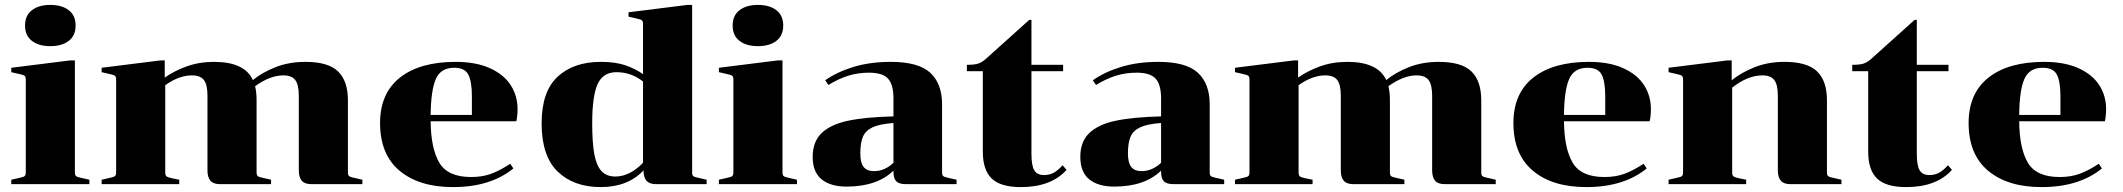

<svg xmlns="http://www.w3.org/2000/svg" viewBox="-20 -750 8646 782"><path d="M82 -646Q82 -687 110 -708.5Q138 -730 185 -730Q232 -730 260 -708.5Q288 -687 288 -646Q288 -605 260 -583.5Q232 -562 185 -562Q138 -562 110 -583.5Q82 -605 82 -646ZM26 -18 61 -26Q76 -29 80.5 -33Q85 -37 85 -48V-426Q85 -437 80.5 -441Q76 -445 61 -448L26 -456V-474L266 -504H285V-48Q285 -37 289.5 -33Q294 -29 309 -26L344 -18V0H26Z M852 -498Q976 -498 1010 -424Q1048 -455 1102.5 -476.5Q1157 -498 1224 -498Q1317 -498 1357 -459Q1397 -420 1397 -342V-48Q1397 -37 1401.5 -33Q1406 -29 1421 -26L1456 -18V0H1248Q1221 0 1209 -14Q1197 -28 1197 -56V-360Q1197 -405 1182.5 -424Q1168 -443 1134 -443Q1080 -443 1019 -399Q1025 -374 1025 -342V-48Q1025 -37 1029.5 -33Q1034 -29 1049 -26L1084 -18V0H876Q849 0 837 -14Q825 -28 825 -56V-360Q825 -405 810.5 -424Q796 -443 762 -443Q709 -443 653 -403V-48Q653 -37 657.5 -32.5Q662 -28 676 -25L710 -18V0H394V-18L429 -26Q444 -29 448.5 -33Q453 -37 453 -48V-426Q453 -437 448.5 -441Q444 -445 429 -448L394 -456V-474L634 -504H651V-434Q689 -461 740 -479.5Q791 -498 852 -498Z M1899 -29Q1946 -29 1982.5 -43Q2019 -57 2058 -83L2071 -64Q1978 12 1825 12Q1687 12 1607.5 -54.5Q1528 -121 1528 -249Q1528 -370 1609 -434Q1690 -498 1836 -498Q1919 -498 1976 -472Q2033 -446 2060.5 -402.5Q2088 -359 2088 -306Q2088 -279 2083 -256H1734Q1735 -145 1769.5 -87Q1804 -29 1899 -29ZM1734 -282H1902V-357Q1902 -418 1887.5 -446Q1873 -474 1830 -474Q1775 -474 1755 -428Q1735 -382 1734 -282Z M2601 -56Q2537 12 2427 12Q2317 12 2251.5 -51Q2186 -114 2186 -248Q2186 -377 2251 -437.5Q2316 -498 2427 -498Q2487 -498 2527.5 -484Q2568 -470 2599 -448V-652Q2599 -663 2594.5 -667Q2590 -671 2575 -674L2540 -682V-700L2780 -730H2799V-48Q2799 -37 2803.5 -33Q2808 -29 2823 -26L2858 -18V0H2652Q2625 0 2613 -14Q2601 -28 2601 -56ZM2599 -87V-418Q2551 -456 2491 -456Q2436 -456 2414 -407.5Q2392 -359 2392 -248Q2392 -169 2400.5 -122.5Q2409 -76 2429.5 -53.5Q2450 -31 2486 -31Q2545 -31 2599 -87Z M2964 -646Q2964 -687 2992 -708.5Q3020 -730 3067 -730Q3114 -730 3142 -708.5Q3170 -687 3170 -646Q3170 -605 3142 -583.5Q3114 -562 3067 -562Q3020 -562 2992 -583.5Q2964 -605 2964 -646ZM2908 -18 2943 -26Q2958 -29 2962.5 -33Q2967 -37 2967 -48V-426Q2967 -437 2962.5 -441Q2958 -445 2943 -448L2908 -456V-474L3148 -504H3167V-48Q3167 -37 3171.5 -33Q3176 -29 3191 -26L3226 -18V0H2908Z M3619 -50V-55Q3552 10 3428 10Q3363 10 3326.5 -19.5Q3290 -49 3290 -111Q3290 -173 3326.5 -208Q3363 -243 3433 -258Q3503 -273 3619 -276V-349Q3619 -405 3597 -429.5Q3575 -454 3520 -454Q3474 -454 3434.5 -441.5Q3395 -429 3354 -404L3341 -423Q3389 -457 3456.5 -477.5Q3524 -498 3608 -498Q3721 -498 3769 -453.5Q3817 -409 3817 -325V-48Q3817 -37 3821.5 -33Q3826 -29 3841 -26L3876 -18V0H3670Q3642 0 3630.5 -11.5Q3619 -23 3619 -50ZM3619 -87V-249Q3563 -245 3534 -231.5Q3505 -218 3494.5 -193Q3484 -168 3484 -125Q3484 -87 3497.5 -70Q3511 -53 3540 -53Q3583 -53 3619 -87Z M3918 -460V-486Q3949 -486 3964 -491Q3979 -496 3994 -509L4172 -669H4181V-486H4310V-460H4181V-124Q4181 -76 4192.5 -56.5Q4204 -37 4232 -37Q4254 -37 4271 -46Q4288 -55 4308 -77L4324 -58Q4261 12 4138 12Q4055 12 4019 -23Q3983 -58 3983 -132V-460Z M4709 -50V-55Q4642 10 4518 10Q4453 10 4416.5 -19.5Q4380 -49 4380 -111Q4380 -173 4416.5 -208Q4453 -243 4523 -258Q4593 -273 4709 -276V-349Q4709 -405 4687 -429.5Q4665 -454 4610 -454Q4564 -454 4524.5 -441.5Q4485 -429 4444 -404L4431 -423Q4479 -457 4546.5 -477.5Q4614 -498 4698 -498Q4811 -498 4859 -453.5Q4907 -409 4907 -325V-48Q4907 -37 4911.5 -33Q4916 -29 4931 -26L4966 -18V0H4760Q4732 0 4720.5 -11.5Q4709 -23 4709 -50ZM4709 -87V-249Q4653 -245 4624 -231.5Q4595 -218 4584.5 -193Q4574 -168 4574 -125Q4574 -87 4587.5 -70Q4601 -53 4630 -53Q4673 -53 4709 -87Z M5468 -498Q5592 -498 5626 -424Q5664 -455 5718.5 -476.5Q5773 -498 5840 -498Q5933 -498 5973 -459Q6013 -420 6013 -342V-48Q6013 -37 6017.5 -33Q6022 -29 6037 -26L6072 -18V0H5864Q5837 0 5825 -14Q5813 -28 5813 -56V-360Q5813 -405 5798.5 -424Q5784 -443 5750 -443Q5696 -443 5635 -399Q5641 -374 5641 -342V-48Q5641 -37 5645.5 -33Q5650 -29 5665 -26L5700 -18V0H5492Q5465 0 5453 -14Q5441 -28 5441 -56V-360Q5441 -405 5426.5 -424Q5412 -443 5378 -443Q5325 -443 5269 -403V-48Q5269 -37 5273.5 -32.5Q5278 -28 5292 -25L5326 -18V0H5010V-18L5045 -26Q5060 -29 5064.5 -33Q5069 -37 5069 -48V-426Q5069 -437 5064.5 -441Q5060 -445 5045 -448L5010 -456V-474L5250 -504H5267V-434Q5305 -461 5356 -479.5Q5407 -498 5468 -498Z M6515 -29Q6562 -29 6598.5 -43Q6635 -57 6674 -83L6687 -64Q6594 12 6441 12Q6303 12 6223.5 -54.5Q6144 -121 6144 -249Q6144 -370 6225 -434Q6306 -498 6452 -498Q6535 -498 6592 -472Q6649 -446 6676.5 -402.5Q6704 -359 6704 -306Q6704 -279 6699 -256H6350Q6351 -145 6385.5 -87Q6420 -29 6515 -29ZM6350 -282H6518V-357Q6518 -418 6503.5 -446Q6489 -474 6446 -474Q6391 -474 6371 -428Q6351 -382 6350 -282Z M7445 -26 7480 -18V0H7272Q7245 0 7233 -14Q7221 -28 7221 -56V-360Q7221 -405 7206.5 -424Q7192 -443 7158 -443Q7098 -443 7035 -393V-48Q7035 -37 7039.5 -32.5Q7044 -28 7058 -25L7092 -18V0H6776V-18L6811 -26Q6826 -29 6830.5 -33Q6835 -37 6835 -48V-426Q6835 -437 6830.5 -441Q6826 -445 6811 -448L6776 -456V-474L7016 -504H7033V-423Q7071 -454 7126 -476Q7181 -498 7248 -498Q7341 -498 7381 -459Q7421 -420 7421 -342V-48Q7421 -37 7425.5 -33Q7430 -29 7445 -26Z M7524 -460V-486Q7555 -486 7570 -491Q7585 -496 7600 -509L7778 -669H7787V-486H7916V-460H7787V-124Q7787 -76 7798.5 -56.5Q7810 -37 7838 -37Q7860 -37 7877 -46Q7894 -55 7914 -77L7930 -58Q7867 12 7744 12Q7661 12 7625 -23Q7589 -58 7589 -132V-460Z M8369 -29Q8416 -29 8452.5 -43Q8489 -57 8528 -83L8541 -64Q8448 12 8295 12Q8157 12 8077.5 -54.5Q7998 -121 7998 -249Q7998 -370 8079 -434Q8160 -498 8306 -498Q8389 -498 8446 -472Q8503 -446 8530.5 -402.5Q8558 -359 8558 -306Q8558 -279 8553 -256H8204Q8205 -145 8239.5 -87Q8274 -29 8369 -29ZM8204 -282H8372V-357Q8372 -418 8357.5 -446Q8343 -474 8300 -474Q8245 -474 8225 -428Q8205 -382 8204 -282Z"/></svg>

Font: Chonburi
Style: Regular
Weight: 400
Designer: Thanarat Vachiruckul and Stawix Ruecha
Foundry: Cadson Demak & Katatrad
Version: Version 1.000